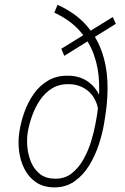

<svg xmlns="http://www.w3.org/2000/svg" viewBox="-20 -791 534 821"><path d="M212.4 -736.8 226.1 -770.5Q299.3 -737.3 345 -687.5Q390.6 -637.7 413.3 -575.9Q436 -514.2 439.2 -444.6Q442.4 -375 431.2 -301.8L424.8 -261.2Q418 -220.7 402.8 -173.8Q387.7 -127 362.1 -84.7Q336.4 -42.5 299.1 -15.9Q261.7 10.7 210.4 10.3Q164.1 9.3 132.8 -12.5Q101.6 -34.2 84 -69.6Q66.4 -105 61.5 -145.8Q56.6 -186.5 62.5 -225.1Q68.8 -267.6 83.7 -310.1Q98.6 -352.5 123.8 -388.7Q148.9 -424.8 185.8 -446.5Q222.7 -468.3 271.5 -467.3Q321.3 -466.8 356.4 -441.9Q391.6 -417 407.5 -376Q423.3 -335 417 -288.1L399.4 -284.2Q403.3 -314 395.8 -340.3Q388.2 -366.7 371.6 -387Q355 -407.2 330.3 -418.9Q305.7 -430.7 274.9 -431.2Q234.4 -432.1 203.6 -413.6Q172.9 -395 151.9 -364.3Q130.9 -333.5 117.7 -296.9Q104.5 -260.3 98.6 -225.6Q93.8 -194.3 97.2 -160.2Q100.6 -126 113.8 -95.7Q127 -65.4 151.6 -46.4Q176.3 -27.3 214.4 -26.9Q256.8 -25.9 286.9 -49.8Q316.9 -73.7 337.4 -110.6Q357.9 -147.5 370.1 -188Q382.3 -228.5 388.2 -261.2L395.5 -302.7Q405.8 -370.6 403.8 -435.1Q401.9 -499.5 381.6 -556.6Q361.3 -613.8 320.1 -659.9Q278.8 -706.1 212.4 -736.8ZM475.1 -689 254.9 -552.2 242.2 -582.5 462.4 -718.3Z"/></svg>

Font: Roboto Condensed ExtraLight
Style: Italic
Weight: 250
Italic angle: -12°
Designer: Christian Robertson
Foundry: Google
Version: Version 3.008; 2023